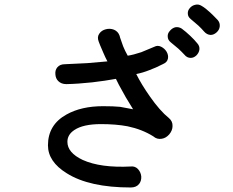

<svg xmlns="http://www.w3.org/2000/svg" viewBox="-20 -870 1040 858"><path d="M792 -742.2Q778.3 -751 762.7 -748Q749 -744.1 739.3 -732.4Q728.5 -720.7 729.5 -707Q729.5 -691.4 743.2 -680.7Q760.7 -667 777.3 -652.3Q791 -639.6 803.7 -626Q815.4 -611.3 832 -611.3Q845.7 -611.3 857.4 -622.1Q869.1 -633.8 871.1 -648.4Q873 -664.1 861.3 -676.8Q847.7 -693.4 830.1 -710Q810.5 -728.5 792 -742.2ZM880.9 -843.8Q867.2 -852.5 852.5 -848.6Q838.9 -845.7 829.1 -835Q818.4 -823.2 819.3 -809.6Q819.3 -794.9 833 -784.2Q853.5 -767.6 866.2 -755.9Q880.9 -742.2 891.6 -729.5Q904.3 -714.8 920.9 -713.9Q935.5 -713.9 948.2 -725.6Q960 -736.3 961.9 -751Q963.9 -767.6 953.1 -780.3Q932.6 -801.8 919.9 -813.5Q899.4 -833 880.9 -843.8ZM420.9 -684.6 427.7 -667Q437.5 -644.5 442.4 -632.8Q450.2 -614.3 460 -595.7Q418.9 -591.8 370.1 -587.9Q332 -585.9 269.5 -583Q248 -583 236.3 -569.3Q225.6 -556.6 227.5 -538.1Q228.5 -519.5 240.2 -507.8Q253.9 -494.1 276.4 -494.1Q328.1 -495.1 391.6 -502Q450.2 -508.8 498 -517.6L511.7 -490.2Q532.2 -452.1 542 -435.5Q556.6 -410.2 575.2 -380.9L574.2 -381.8Q536.1 -389.6 516.6 -392.6Q487.3 -395.5 440.4 -395.5Q343.8 -395.5 277.3 -358.4Q194.3 -312.5 194.3 -220.7Q194.3 -147.5 278.3 -95.7Q378.9 -32.2 564.5 -32.2Q588.9 -32.2 601.6 -47.9Q612.3 -61.5 611.3 -81.1Q609.4 -100.6 596.7 -114.3Q584 -127.9 565.4 -126Q429.7 -119.1 349.6 -155.3Q281.2 -187.5 281.2 -236.3Q281.2 -268.6 312.5 -289.1Q351.6 -315.4 431.6 -315.4Q498 -315.4 549.8 -305.7Q615.2 -292 665 -260.7Q681.6 -246.1 703.1 -250Q721.7 -252.9 736.3 -269.5Q751 -287.1 751 -306.6Q752 -328.1 734.4 -342.8Q694.3 -375 649.4 -439.5Q612.3 -492.2 588.9 -539.1Q618.2 -544.9 647.5 -556.6Q674.8 -566.4 709 -584Q727.5 -591.8 730.5 -608.4Q733.4 -623 724.6 -638.7Q715.8 -653.3 700.2 -661.1Q684.6 -668.9 669.9 -661.1Q635.7 -646.5 611.3 -636.7Q576.2 -625 550.8 -621.1Q538.1 -643.6 530.3 -663.1Q525.4 -675.8 516.6 -702.1L514.6 -710Q507.8 -729.5 489.3 -737.3Q471.7 -744.1 453.1 -739.3Q433.6 -734.4 423.8 -719.7Q413.1 -705.1 420.9 -684.6Z"/></svg>

Font: GungsuhChe
Style: Regular
Weight: 400
Monospace: yes
Version: Version 2.21